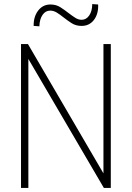

<svg xmlns="http://www.w3.org/2000/svg" viewBox="-20 -921 646 941"><path d="M83 0V-705H117L507 -37H487V-705H523V0H489L98 -668H119V0ZM173 -792 145 -794Q144 -839 167 -869Q190 -899 227 -899Q255 -899 276 -885.5Q297 -872 316 -857Q333 -844 348.5 -834Q364 -824 380 -824Q403 -824 417.5 -845.5Q432 -867 432 -901L461 -899Q463 -853 440.5 -823.5Q418 -794 380 -794Q352 -794 331 -807.5Q310 -821 291 -836Q275 -849 259 -859Q243 -869 226 -869Q203 -869 188.5 -848Q174 -827 173 -792Z"/></svg>

Font: Nunito Sans 12pt ExtraLight Condensed
Style: Regular
Weight: 200
Width: 3
Version: Version 3.101;gftools[0.9.27]